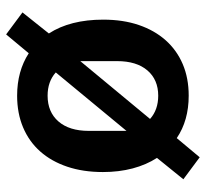

<svg xmlns="http://www.w3.org/2000/svg" viewBox="-42 -566 656 611"><g transform="rotate(90 285.5 -261.0)"><path d="M20 -5 87 -89Q43 -157 43 -262Q43 -325 60 -375Q77 -425 108.5 -460.5Q140 -496 184.5 -515Q229 -534 285 -534Q364 -534 420 -496L481 -569L551 -517L483 -433Q505 -399 516.5 -355.5Q528 -312 528 -261Q528 -198 511 -147.5Q494 -97 462.5 -61.5Q431 -26 386 -7Q341 12 285 12Q207 12 150 -25L90 47ZM285 -85Q337 -85 367 -119.5Q397 -154 397 -216V-336L211 -111Q240 -85 285 -85ZM175 -189 359 -411Q330 -437 285 -437Q234 -437 204.5 -402.5Q175 -368 175 -306Z"/></g></svg>

Font: IBM Plex Arabic SemiBold
Style: Regular
Weight: 600
Designer: Mike Abbink, Paul van der Laan, Pieter van Rosmalen, Wael Morcos, Khajak Apelian
Foundry: Bold Monday
Version: Version 1.0